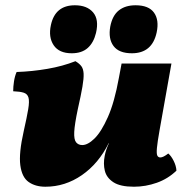

<svg xmlns="http://www.w3.org/2000/svg" viewBox="-20 -699 708 728"><path d="M152 9Q114 9 88.5 -9Q63 -27 57 -72.5Q51 -118 70 -202Q82 -255 87 -285Q92 -315 88 -329Q84 -343 70 -347.5Q56 -352 30 -353Q30 -370 33 -390Q36 -410 43 -426Q102 -428 160 -438Q218 -448 266 -467Q281 -458 288.5 -448Q296 -438 297 -420Q298 -402 292.5 -370Q287 -338 275 -285Q263 -228 261.5 -199Q260 -170 268.5 -159.5Q277 -149 292 -149Q313 -149 338.5 -174Q364 -199 389 -255Q414 -311 431 -405L441 -458H630L585 -205Q577 -160 575 -138Q573 -116 576.5 -109Q580 -102 588 -102Q599 -102 618 -117Q629 -108 638.5 -89Q648 -70 649 -52Q617 -21 574.5 -6Q532 9 488 9Q436 9 410 -8Q384 -25 377.5 -51.5Q371 -78 377 -108Q379 -119 383 -131Q387 -143 393 -156H392Q354 -79 290.5 -35Q227 9 152 9ZM480 -497Q431 -497 410.5 -524.5Q390 -552 398 -598Q406 -640 430.5 -659.5Q455 -679 494 -679Q544 -679 564 -651Q584 -623 574 -576Q557 -497 480 -497ZM252 -497Q204 -497 183.5 -527.5Q163 -558 173 -604Q189 -679 264 -679Q310 -679 333 -652Q356 -625 344 -574Q335 -537 312.5 -517Q290 -497 252 -497Z"/></svg>

Font: Vollkorn Black
Style: Italic
Weight: 900
Italic angle: -11°
Designer: Friedrich Althausen
Foundry: Friedrich Althausen
Version: Version 5.000; ttfautohint (v1.8.3)